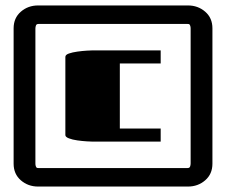

<svg xmlns="http://www.w3.org/2000/svg" viewBox="-20 -685 830 705"><path d="M760 -581V-84Q760 -46 733.5 -23Q707 0 670 0H120Q83 0 56.5 -23Q30 -46 30 -84V-581Q30 -619 56.5 -642Q83 -665 120 -665H670Q707 -665 733.5 -642Q760 -619 760 -581ZM680 -85V-580Q680 -590 676 -595L675 -596Q673 -597 669 -597H121Q114 -597 112 -591.5Q110 -586 110 -580V-85Q110 -75 114 -70L115 -69Q117 -68 121 -68H669Q676 -68 678 -73.5Q680 -79 680 -85ZM570 -500V-452H420V-213H570V-165H320Q314 -165 298 -166Q282 -167 264 -169.5Q246 -172 233 -177Q220 -182 220 -189V-476Q220 -484 233 -488.5Q246 -493 264 -495.5Q282 -498 298 -499Q314 -500 320 -500Z"/></svg>

Font: Gajraj One
Style: Regular
Weight: 400
Designer: Saurabh Sharma
Foundry: Saurabh Sharma
Version: Version 1.000